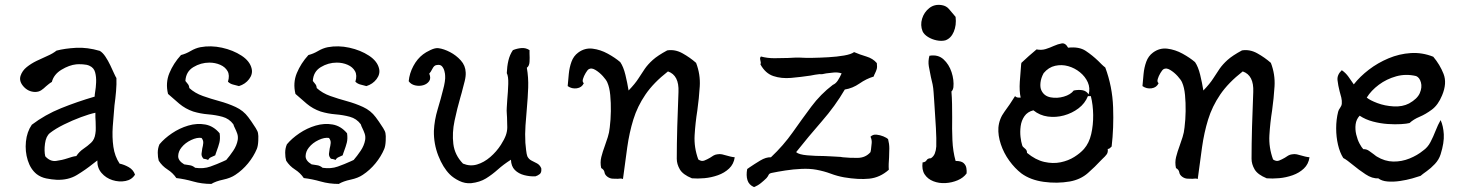

<svg xmlns="http://www.w3.org/2000/svg" viewBox="-20 -735 6016 785"><path d="M532 -21Q519 0 493 5Q467 10 440 1.5Q413 -7 395 -28Q377 -49 378 -79Q374 -76 369.5 -72.5Q365 -69 361 -66Q330 -41 294.5 -19.5Q259 2 211 0Q191 -1 169 -5.5Q147 -10 130 -23Q105 -43 93.5 -79.5Q82 -116 86 -156Q90 -196 110 -225Q164 -266 229.5 -292.5Q295 -319 367 -340Q367 -344 367.5 -348.5Q368 -353 369 -359Q372 -376 373 -398Q374 -420 369 -439Q364 -458 346 -466Q336 -471 318.5 -472Q301 -473 292 -472Q263 -469 231.5 -450Q200 -431 192 -400Q185 -396 179.5 -391.5Q174 -387 168 -382Q159 -373 148.5 -366Q138 -359 123 -359Q95 -360 76 -381.5Q57 -403 64 -425Q71 -446 89 -460.5Q107 -475 129.5 -486Q152 -497 174 -506.5Q196 -516 211 -528Q245 -537 291 -539.5Q337 -542 388 -527Q400 -520 411 -503.5Q422 -487 431 -468Q440 -449 446.5 -434.5Q453 -420 456 -416Q457 -391 454.5 -362Q452 -333 448 -304Q444 -261 441 -217.5Q438 -174 443.5 -135Q449 -96 469 -66Q488 -62 506.5 -51.5Q525 -41 532 -21ZM370 -189Q372 -200 371.5 -212.5Q371 -225 371 -238Q370 -247 370 -256Q370 -265 370 -274Q346 -269 311 -256Q276 -243 241.5 -226Q207 -209 184 -191Q168 -178 164 -148Q160 -118 165 -96Q185 -74 209 -77Q233 -80 257 -88Q266 -91 274.5 -93.5Q283 -96 292 -97Q304 -115 321 -126.5Q338 -138 352.5 -151.5Q367 -165 370 -189Z M1035 -190Q1037 -182 1036 -160Q1035 -138 1030 -126Q1017 -95 994 -67Q971 -39 942 -20Q923 -7 892.5 -0.5Q862 6 844 17Q805 17 770 7Q735 -3 701 -7Q687 -28 665 -42Q643 -56 629 -78Q625 -92 625 -110.5Q625 -129 632 -145Q652 -169 683 -190Q714 -211 749.5 -221.5Q785 -232 819 -226Q853 -220 878 -190Q881 -168 877 -152Q873 -136 865 -115Q864 -112 862.5 -108Q861 -104 860 -100Q852 -96 843.5 -92.5Q835 -89 831 -81Q824 -84 820.5 -84.5Q817 -85 812 -86Q803 -96 804 -106.5Q805 -117 807 -128Q810 -139 811 -150Q812 -161 804 -171Q786 -174 761.5 -162.5Q737 -151 722 -132Q709 -116 708.5 -97Q708 -78 733 -63Q744 -61 755.5 -59.5Q767 -58 778 -49Q812 -44 840 -54Q868 -64 892 -75Q895 -76 898.5 -78Q902 -80 905 -81Q919 -97 933.5 -118.5Q948 -140 952 -163Q954 -177 950 -188.5Q946 -200 941 -210Q939 -214 937 -218.5Q935 -223 934 -227Q917 -250 889.5 -257.5Q862 -265 831 -267.5Q800 -270 770 -279Q738 -290 713 -311Q688 -332 667 -351Q656 -396 672.5 -436Q689 -476 720 -510Q740 -515 759.5 -526.5Q779 -538 799 -542Q842 -550 887.5 -540Q933 -530 967.5 -507.5Q1002 -485 1009 -454Q1014 -432 998.5 -411.5Q983 -391 957 -383Q947 -386 934 -389Q921 -392 912 -401Q920 -427 910.5 -444Q901 -461 880.5 -470Q860 -479 836 -479Q801 -479 770.5 -460.5Q740 -442 738 -404Q743 -397 748 -391.5Q753 -386 754 -375Q777 -354 809.5 -342.5Q842 -331 877 -321.5Q912 -312 943.5 -297.5Q975 -283 995 -256Q999 -251 1008 -238Q1017 -225 1025.5 -211.5Q1034 -198 1035 -190Z M1556 -190Q1558 -182 1557 -160Q1556 -138 1551 -126Q1538 -95 1515 -67Q1492 -39 1463 -20Q1444 -7 1413.5 -0.5Q1383 6 1365 17Q1326 17 1291 7Q1256 -3 1222 -7Q1208 -28 1186 -42Q1164 -56 1150 -78Q1146 -92 1146 -110.5Q1146 -129 1153 -145Q1173 -169 1204 -190Q1235 -211 1270.5 -221.5Q1306 -232 1340 -226Q1374 -220 1399 -190Q1402 -168 1398 -152Q1394 -136 1386 -115Q1385 -112 1383.5 -108Q1382 -104 1381 -100Q1373 -96 1364.5 -92.5Q1356 -89 1352 -81Q1345 -84 1341.5 -84.5Q1338 -85 1333 -86Q1324 -96 1325 -106.5Q1326 -117 1328 -128Q1331 -139 1332 -150Q1333 -161 1325 -171Q1307 -174 1282.5 -162.5Q1258 -151 1243 -132Q1230 -116 1229.5 -97Q1229 -78 1254 -63Q1265 -61 1276.5 -59.5Q1288 -58 1299 -49Q1333 -44 1361 -54Q1389 -64 1413 -75Q1416 -76 1419.5 -78Q1423 -80 1426 -81Q1440 -97 1454.5 -118.5Q1469 -140 1473 -163Q1475 -177 1471 -188.5Q1467 -200 1462 -210Q1460 -214 1458 -218.5Q1456 -223 1455 -227Q1438 -250 1410.5 -257.5Q1383 -265 1352 -267.5Q1321 -270 1291 -279Q1259 -290 1234 -311Q1209 -332 1188 -351Q1177 -396 1193.5 -436Q1210 -476 1241 -510Q1261 -515 1280.5 -526.5Q1300 -538 1320 -542Q1363 -550 1408.5 -540Q1454 -530 1488.5 -507.5Q1523 -485 1530 -454Q1535 -432 1519.5 -411.5Q1504 -391 1478 -383Q1468 -386 1455 -389Q1442 -392 1433 -401Q1441 -427 1431.5 -444Q1422 -461 1401.5 -470Q1381 -479 1357 -479Q1322 -479 1291.5 -460.5Q1261 -442 1259 -404Q1264 -397 1269 -391.5Q1274 -386 1275 -375Q1298 -354 1330.5 -342.5Q1363 -331 1398 -321.5Q1433 -312 1464.5 -297.5Q1496 -283 1516 -256Q1520 -251 1529 -238Q1538 -225 1546.5 -211.5Q1555 -198 1556 -190Z M2193 -47Q2195 -30 2187 -23.5Q2179 -17 2169 -14Q2146 -13 2123 -19Q2100 -25 2085 -40Q2070 -55 2069 -82Q2039 -63 2015.5 -42Q1992 -21 1967 -5.5Q1942 10 1906 14Q1881 16 1857.5 4.5Q1834 -7 1819 -22Q1791 -50 1772 -98.5Q1753 -147 1754 -200Q1756 -244 1769.5 -288.5Q1783 -333 1792 -370Q1796 -384 1798.5 -400Q1801 -416 1800 -425Q1800 -433 1797 -444.5Q1794 -456 1787 -464Q1780 -472 1765 -469Q1755 -468 1748 -454Q1741 -440 1735 -434Q1743 -415 1734.5 -403Q1726 -391 1710 -386.5Q1694 -382 1677 -386Q1660 -390 1651 -403Q1654 -435 1670 -465Q1686 -495 1710 -513Q1720 -521 1740 -530.5Q1760 -540 1773 -538Q1795 -535 1820 -522Q1845 -509 1864 -488Q1883 -467 1884 -439Q1885 -424 1880 -403.5Q1875 -383 1870 -365Q1869 -360 1868 -357Q1867 -352 1865 -346.5Q1863 -341 1862 -336Q1849 -291 1838.5 -241.5Q1828 -192 1833.5 -146.5Q1839 -101 1873 -66Q1902 -54 1930.5 -62.5Q1959 -71 1984.5 -93Q2010 -115 2028 -143Q2042 -165 2048 -181.5Q2054 -198 2054 -214.5Q2054 -231 2053 -255Q2053 -259 2052.5 -263Q2052 -267 2052 -272Q2051 -281 2052 -296Q2053 -311 2054 -328Q2057 -360 2058 -391.5Q2059 -423 2052 -436Q2053 -463 2058.5 -487Q2064 -511 2077 -530Q2094 -537 2112 -538.5Q2130 -540 2145 -530Q2145 -527 2145 -523.5Q2145 -520 2145 -516Q2146 -499 2145 -482Q2144 -465 2134 -458Q2141 -418 2139.5 -376.5Q2138 -335 2134 -291Q2131 -257 2128.5 -222Q2126 -187 2128 -151Q2129 -139 2131 -121.5Q2133 -104 2136 -96Q2142 -84 2153 -78.5Q2164 -73 2175.5 -67Q2187 -61 2193 -47Z M2984 -92Q2980 -64 2961 -46Q2942 -28 2915 -18.5Q2888 -9 2860 -6.5Q2832 -4 2809 -6Q2772 -21 2759.5 -42.5Q2747 -64 2747 -86Q2747 -144 2749 -217Q2751 -290 2754 -359Q2757 -427 2711 -443Q2652 -397 2619 -348.5Q2586 -300 2569.5 -246.5Q2553 -193 2544.5 -132.5Q2536 -72 2527 -3Q2523 -5 2517.5 -5Q2512 -5 2506 -4Q2496 -4 2485 -4.5Q2474 -5 2464 -12Q2453 -20 2451.5 -30.5Q2450 -41 2438 -48Q2433 -71 2438.5 -93Q2444 -115 2453 -139Q2459 -156 2465 -174.5Q2471 -193 2473 -214Q2477 -246 2477.5 -280.5Q2478 -315 2475 -346.5Q2472 -378 2463 -398Q2459 -408 2445 -423.5Q2431 -439 2414.5 -449Q2398 -459 2387 -452Q2382 -449 2374.5 -436.5Q2367 -424 2363.5 -412Q2360 -400 2367 -395Q2359 -377 2338.5 -374Q2318 -371 2301 -383Q2303 -406 2305.5 -432.5Q2308 -459 2316.5 -482.5Q2325 -506 2344 -520Q2371 -540 2403 -536Q2435 -532 2465 -515.5Q2495 -499 2516 -481Q2529 -462 2537 -429Q2545 -396 2550 -365Q2577 -393 2590.5 -414.5Q2604 -436 2616.5 -454Q2629 -472 2649 -490Q2669 -508 2708 -529Q2740 -534 2770.5 -517Q2801 -500 2826 -478Q2844 -431 2841 -382Q2838 -333 2831 -283Q2823 -233 2820 -182.5Q2817 -132 2835 -83Q2848 -74 2859.5 -78.5Q2871 -83 2883 -90Q2890 -95 2897 -99Q2904 -103 2912 -104Q2923 -106 2932 -104Q2941 -102 2951 -99Q2958 -97 2966 -95Q2974 -93 2984 -92Z M3614 -41Q3578 -9 3534 -4.5Q3490 0 3431 -10Q3403 -15 3376.5 -25Q3350 -35 3318 -41Q3291 -46 3257 -44.5Q3223 -43 3191 -38Q3159 -33 3135 -28Q3125 -26 3122.5 -20Q3120 -14 3114 -7Q3104 3 3091 13.5Q3078 24 3063 30Q3042 21 3036 1.5Q3030 -18 3035 -44Q3038 -46 3045 -51Q3064 -64 3088 -78.5Q3112 -93 3132 -92Q3183 -140 3221 -194Q3259 -248 3297 -299Q3335 -350 3385 -388Q3397 -393 3405.5 -406Q3414 -419 3421 -435Q3406 -440 3389 -438.5Q3372 -437 3358 -435Q3350 -433 3343 -432Q3336 -431 3331 -432Q3322 -431 3312.5 -429.5Q3303 -428 3294 -426Q3254 -420 3214.5 -416.5Q3175 -413 3142 -424Q3109 -435 3089 -472Q3091 -476 3090.5 -479.5Q3090 -483 3089 -487Q3088 -491 3087.5 -495Q3087 -499 3091 -504Q3117 -497 3145.5 -497Q3174 -497 3202 -498Q3217 -499 3232 -499.5Q3247 -500 3261 -499Q3273 -498 3302.5 -498.5Q3332 -499 3367 -501Q3402 -503 3431 -508Q3460 -513 3472 -522Q3495 -512 3522 -504Q3549 -496 3565 -477Q3567 -461 3564.5 -452.5Q3562 -444 3557 -434Q3556 -432 3554.5 -429Q3553 -426 3552 -422Q3522 -413 3494 -393.5Q3466 -374 3434 -369Q3395 -302 3340 -239Q3285 -176 3235 -113Q3246 -103 3280.5 -100Q3315 -97 3351 -97Q3367 -96 3381.5 -95.5Q3396 -95 3408 -94Q3412 -94 3416.5 -93.5Q3421 -93 3426 -92Q3455 -89 3487 -89.5Q3519 -90 3539 -113Q3539 -116 3541 -123Q3543 -137 3544 -150.5Q3545 -164 3539 -176Q3549 -186 3563.5 -184.5Q3578 -183 3591.5 -177.5Q3605 -172 3611 -166Q3616 -147 3616 -128.5Q3616 -110 3615 -91Q3614 -78 3613.5 -65.5Q3613 -53 3614 -41Z M3932 -26Q3919 -8 3895.5 2Q3872 12 3845.5 13.5Q3819 15 3796 6Q3773 -3 3760.5 -22Q3748 -41 3752 -71Q3764 -72 3768.5 -80Q3773 -88 3786 -88Q3797 -95 3802 -107.5Q3807 -120 3808 -136Q3809 -167 3806.5 -211.5Q3804 -256 3801 -299Q3800 -315 3799 -329.5Q3798 -344 3797 -358Q3796 -375 3793 -390Q3790 -405 3786 -420Q3781 -443 3777.5 -464Q3774 -485 3780 -507Q3815 -513 3837.5 -492.5Q3860 -472 3870.5 -440Q3881 -408 3878 -378Q3876 -366 3870 -361Q3872 -336 3872.5 -309.5Q3873 -283 3873 -255Q3872 -208 3874 -162Q3876 -116 3887 -77Q3910 -77 3919.5 -68.5Q3929 -60 3931 -48Q3933 -36 3932 -26ZM3887 -666Q3891 -632 3879.5 -605Q3868 -578 3845 -570Q3829 -566 3809.5 -570Q3790 -574 3774 -584Q3758 -594 3752 -607Q3742 -632 3750 -658.5Q3758 -685 3779.5 -702Q3801 -719 3831 -714Q3849 -711 3860 -698Q3871 -685 3887 -666Z M4525 -136Q4521 -133 4518 -129.5Q4515 -126 4509 -126Q4511 -112 4504 -103Q4497 -94 4489 -87Q4487 -85 4484.5 -82.5Q4482 -80 4480 -78Q4458 -54 4428 -27.5Q4398 -1 4354 7Q4302 16 4247.5 8.5Q4193 1 4156 -26Q4129 -47 4106.5 -78Q4084 -109 4072 -145Q4060 -181 4062 -213Q4065 -249 4087 -278.5Q4109 -308 4130 -342Q4136 -336 4144.5 -336Q4153 -336 4153 -336Q4147 -363 4149.5 -400.5Q4152 -438 4155 -472Q4156 -476 4156 -478Q4171 -492 4186.5 -506Q4202 -520 4218 -533Q4238 -529 4255.5 -534.5Q4273 -540 4288 -547Q4306 -555 4321 -557.5Q4336 -560 4347 -540Q4392 -545 4419 -527Q4446 -509 4470 -486Q4477 -479 4484 -472Q4491 -465 4499 -459Q4528 -381 4531 -296.5Q4534 -212 4525 -136ZM4428 -342Q4416 -312 4389.5 -292Q4363 -272 4330 -263Q4297 -254 4264 -258.5Q4231 -263 4205 -284Q4181 -278 4168.5 -260Q4156 -242 4153 -219Q4150 -196 4152.5 -175Q4155 -154 4159 -142Q4160 -137 4163 -134.5Q4166 -132 4169 -129Q4173 -126 4176 -122Q4179 -118 4179 -110Q4214 -81 4249.5 -73Q4285 -65 4316.5 -71.5Q4348 -78 4372.5 -93.5Q4397 -109 4412 -126Q4433 -150 4441.5 -187Q4450 -224 4449.5 -265Q4449 -306 4440 -342ZM4431 -349Q4438 -375 4427.5 -398.5Q4417 -422 4395.5 -439.5Q4374 -457 4347.5 -464.5Q4321 -472 4294 -466Q4267 -460 4247 -436Q4236 -416 4234 -396.5Q4232 -377 4238 -365Q4249 -342 4275.5 -337Q4302 -332 4329.5 -340Q4357 -348 4370 -365Q4391 -369 4406.5 -366Q4422 -363 4431 -349Z M5334 -92Q5330 -64 5311 -46Q5292 -28 5265 -18.5Q5238 -9 5210 -6.5Q5182 -4 5159 -6Q5122 -21 5109.5 -42.5Q5097 -64 5097 -86Q5097 -144 5099 -217Q5101 -290 5104 -359Q5107 -427 5061 -443Q5002 -397 4969 -348.5Q4936 -300 4919.5 -246.5Q4903 -193 4894.5 -132.5Q4886 -72 4877 -3Q4873 -5 4867.5 -5Q4862 -5 4856 -4Q4846 -4 4835 -4.5Q4824 -5 4814 -12Q4803 -20 4801.5 -30.5Q4800 -41 4788 -48Q4783 -71 4788.5 -93Q4794 -115 4803 -139Q4809 -156 4815 -174.5Q4821 -193 4823 -214Q4827 -246 4827.5 -280.5Q4828 -315 4825 -346.5Q4822 -378 4813 -398Q4809 -408 4795 -423.5Q4781 -439 4764.5 -449Q4748 -459 4737 -452Q4732 -449 4724.5 -436.5Q4717 -424 4713.5 -412Q4710 -400 4717 -395Q4709 -377 4688.5 -374Q4668 -371 4651 -383Q4653 -406 4655.5 -432.5Q4658 -459 4666.5 -482.5Q4675 -506 4694 -520Q4721 -540 4753 -536Q4785 -532 4815 -515.5Q4845 -499 4866 -481Q4879 -462 4887 -429Q4895 -396 4900 -365Q4927 -393 4940.5 -414.5Q4954 -436 4966.5 -454Q4979 -472 4999 -490Q5019 -508 5058 -529Q5090 -534 5120.5 -517Q5151 -500 5176 -478Q5194 -431 5191 -382Q5188 -333 5181 -283Q5173 -233 5170 -182.5Q5167 -132 5185 -83Q5198 -74 5209.5 -78.5Q5221 -83 5233 -90Q5240 -95 5247 -99Q5254 -103 5262 -104Q5273 -106 5282 -104Q5291 -102 5301 -99Q5308 -97 5316 -95Q5324 -93 5334 -92Z M5876 -345Q5860 -306 5834.5 -287Q5809 -268 5784 -257.5Q5759 -247 5743 -232Q5732 -229 5708 -227.5Q5684 -226 5654 -228Q5624 -230 5593.5 -238Q5563 -246 5539 -262Q5525 -247 5522.5 -226.5Q5520 -206 5525 -185Q5530 -164 5538.5 -148Q5547 -132 5554 -125Q5566 -126 5577 -118.5Q5588 -111 5597 -104Q5601 -101 5604 -98.5Q5607 -96 5609 -95Q5642 -75 5676.5 -74.5Q5711 -74 5743 -87Q5775 -100 5798 -119Q5817 -132 5828.5 -154Q5840 -176 5849.5 -200.5Q5859 -225 5870 -244Q5881 -220 5883 -186Q5885 -152 5870 -104Q5863 -82 5846.5 -64.5Q5830 -47 5813 -35Q5796 -23 5788 -16Q5777 -12 5754 -5.5Q5731 1 5704 5Q5677 9 5653 7Q5629 5 5615 -6Q5591 -4 5563 -22.5Q5535 -41 5511 -61Q5500 -70 5490 -77.5Q5480 -85 5472 -89Q5458 -111 5450.5 -143Q5443 -175 5443 -210.5Q5443 -246 5451 -278Q5453 -286 5459 -294Q5465 -302 5466 -311Q5467 -323 5464 -336Q5461 -349 5457 -362Q5451 -385 5448.5 -407Q5446 -429 5466 -448Q5482 -437 5493 -421.5Q5504 -406 5515 -390Q5540 -422 5576.5 -450Q5613 -478 5657 -496.5Q5701 -515 5748 -518Q5795 -521 5840 -503Q5867 -471 5882 -433Q5897 -395 5876 -345ZM5770 -424Q5728 -434 5688.5 -423Q5649 -412 5617.5 -388.5Q5586 -365 5568 -336Q5581 -325 5611.5 -313.5Q5642 -302 5678 -300Q5714 -298 5741 -312Q5775 -331 5785 -354.5Q5795 -378 5789.5 -398Q5784 -418 5770 -424Z"/></svg>

Font: Yuji Mai
Style: Regular
Weight: 400
Designer: Kataoka Yuji
Foundry: Kinuta Font Factory
Version: Version 3.002